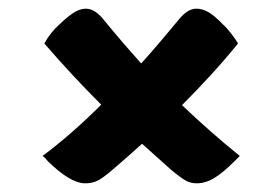

<svg xmlns="http://www.w3.org/2000/svg" viewBox="-20 -527 640 442"><path d="M78 -168Q114 -195 147.5 -224.5Q181 -254 213 -286Q179 -320 146 -355.5Q113 -391 82 -427Q90 -441 98 -451Q106 -461 117 -471Q138 -491 151.5 -499Q165 -507 178 -507Q199 -507 220 -480Q261 -430 305 -381Q327 -405 348 -430Q369 -455 390 -480Q411 -507 432 -507Q446 -507 460 -499Q474 -491 493 -471Q502 -463 512 -450Q522 -437 528 -427Q498 -390 465.5 -354.5Q433 -319 399 -285Q465 -222 532 -168L520 -156Q493 -129 473 -117Q453 -105 433 -105Q419 -105 408 -111Q397 -117 374 -136Q340 -166 307 -196Q275 -167 240 -137Q218 -118 205.5 -111.5Q193 -105 176 -105Q142 -105 90 -156Q84 -164 78 -168Z"/></svg>

Font: Recursive Sn Csl St
Style: Bold
Weight: 700
Version: Version 1.079;hotconv 1.0.112;makeotfexe 2.5.65598; ttfautoh